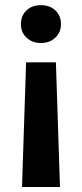

<svg xmlns="http://www.w3.org/2000/svg" viewBox="-20 -558 322 758"><path d="M83 -312H200.7L216.8 180.2H66.9ZM220.7 -462.9Q220.7 -430.2 198.2 -409.2Q175.8 -388.2 141.6 -388.2Q107.4 -388.2 85 -409.2Q62.5 -430.2 62.5 -462.9Q62.5 -495.6 84.2 -516.6Q106 -537.6 141.6 -537.6Q177.2 -537.6 199 -516.6Q220.7 -495.6 220.7 -462.9Z"/></svg>

Font: SteelSelectRoboto
Style: Roboto-Bold
Weight: 700
Designer: Google
Version: Version 2.137; 2017